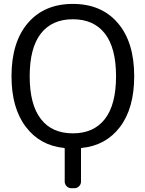

<svg xmlns="http://www.w3.org/2000/svg" viewBox="-20 -785 755 1001"><path d="M193.4 -164.1Q251 -89.8 359.9 -89.8Q468.8 -89.8 526.9 -164.6Q585 -239.3 585 -387.2Q585 -535.2 526.9 -609.9Q468.8 -684.6 359.9 -684.6Q251 -684.6 192.9 -609.9Q134.8 -535.2 134.8 -387.2Q134.8 -239.3 193.4 -164.1ZM679.7 -387.7Q679.7 -220.7 605.5 -123Q532.2 -26.4 406.2 -13.7Q402.3 -13.7 402.3 -9.8V162.1Q402.3 175.8 392.1 186Q381.8 196.3 367.2 196.3H351.6Q337.9 196.3 327.6 186Q317.4 175.8 317.4 162.1V-9.8Q317.4 -13.7 313.5 -13.7Q188.5 -26.4 115.2 -123Q40 -220.7 40 -387.7Q40 -565.4 125.5 -665Q210.9 -764.6 359.9 -764.6Q508.8 -764.6 594.2 -665Q679.7 -565.4 679.7 -387.7Z"/></svg>

Font: Gen Jyuu GothicL Regular
Style: Regular
Weight: 400
Designer: [Source Han Sans]
Ryoko NISHIZUKA  (kana & ideographs); Paul D. Hunt (Latin, Greek & Cyrillic); Wenlong ZHANG  (bopomofo
Version: Version 1.002.20150607